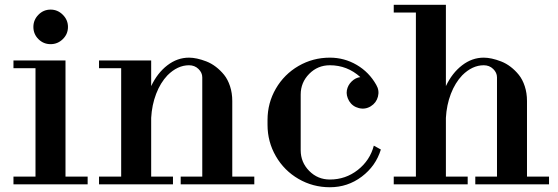

<svg xmlns="http://www.w3.org/2000/svg" viewBox="-20 -768 2323 800"><path d="M36.1 0V-32.2H127.9V-483.9H36.1V-516.1H252.9V-32.2H345.2V0ZM119.1 -655.8Q119.1 -685.1 140.1 -706.5Q161.1 -728 190.9 -728Q220.2 -728 241.7 -706.5Q263.2 -685.1 263.2 -655.8Q263.2 -626 241.7 -605Q220.2 -584 190.9 -584Q161.1 -584 140.1 -605Q119.1 -626 119.1 -655.8Z M392.6 0V-32.2H484.9V-483.9H392.6V-516.1H609.9V-409.2Q635.7 -463.9 677.2 -495.8Q718.8 -527.8 767.6 -527.8Q783.2 -527.8 801.3 -523.9Q819.3 -520 840.1 -512Q860.8 -503.9 879.6 -489.5Q898.4 -475.1 913.8 -456.1Q929.2 -437 938.5 -408.7Q947.8 -380.4 947.8 -347.2V-32.2H1039.6V0H732.9V-32.2H822.8V-445.8Q822.8 -465.3 806.9 -480.7Q791 -496.1 767.6 -496.1Q719.7 -496.1 677.7 -454.1Q648.4 -423.3 630.6 -377Q612.8 -330.6 609.9 -276.9V-32.2H700.7V0Z M1354.5 12.2Q1283.7 12.2 1223.9 -22.5Q1164.1 -57.1 1129.4 -117.2Q1094.7 -177.2 1094.7 -248V-268.1Q1094.7 -338.9 1129.4 -398.7Q1164.1 -458.5 1223.9 -493.2Q1283.7 -527.8 1354.5 -527.8Q1414.6 -527.8 1466.3 -497.6Q1518.1 -467.3 1547.9 -414.1Q1561.5 -391.1 1554.7 -365.2Q1547.9 -339.4 1524.9 -325.2Q1502 -311 1475.3 -317.6Q1448.7 -324.2 1434.6 -347.2Q1421.4 -370.6 1425.3 -391.8Q1429.2 -413.1 1445.3 -428.7Q1461.4 -444.3 1481.4 -446.8Q1426.8 -496.1 1354.5 -496.1Q1303.7 -496.1 1268.3 -460.2Q1232.9 -424.3 1232.9 -374V-142.1Q1232.9 -91.8 1268.3 -55.9Q1303.7 -20 1354.5 -20Q1419.9 -20 1470.7 -59.8Q1521.5 -99.6 1537.6 -161.1L1566.9 -145Q1545.9 -76.2 1487.3 -32Q1428.7 12.2 1354.5 12.2Z M1620.6 0V-32.2H1712.9V-715.8H1620.6V-748H1837.9V-409.2Q1863.8 -463.9 1905.3 -495.8Q1946.8 -527.8 1995.6 -527.8Q2011.2 -527.8 2029.3 -523.9Q2047.4 -520 2068.1 -512Q2088.9 -503.9 2107.7 -489.5Q2126.5 -475.1 2141.8 -456.1Q2157.2 -437 2166.5 -408.7Q2175.8 -380.4 2175.8 -347.2V-32.2H2267.6V0H1960.4V-32.2H2050.8V-445.8Q2050.8 -465.3 2034.9 -480.7Q2019 -496.1 1995.6 -496.1Q1947.8 -496.1 1905.8 -454.1Q1876.5 -423.3 1858.6 -377Q1840.8 -330.6 1837.9 -276.9V-32.2H1928.7V0Z"/></svg>

Font: Fin Serif Display
Style: Italic
Weight: 400
Designer: J. Blake Harris
Version: Version 1.006;FEAKit 1.0